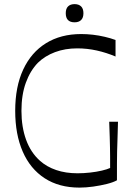

<svg xmlns="http://www.w3.org/2000/svg" viewBox="-20 -877 633 913"><path d="M358 15.1Q260.9 15.1 192.4 -29.4Q123.9 -73.9 88.1 -156Q52.3 -238.1 52.3 -350Q52.3 -464.6 90.3 -546.2Q128.3 -627.9 198.7 -671.5Q269.1 -715.1 366.1 -715.1Q392.9 -715.1 421.4 -711.9Q450 -708.6 478.1 -702Q506.3 -695.4 529.4 -686.9V-608.3Q486 -626.6 440.4 -636.8Q394.7 -647 347 -647Q289.7 -647 241.7 -629.1Q193.7 -611.1 160.1 -578.4Q123.6 -540.7 102.8 -483.4Q82 -426.1 82 -350Q82 -273.1 104.1 -212.4Q126.1 -151.6 170.4 -112.2Q202.3 -83.7 247.3 -68.4Q292.3 -53 348.7 -53Q378 -53 408.3 -56.4Q438.6 -59.7 464.5 -65.8Q490.4 -71.9 503.7 -78.3Q503.7 -112.3 503.6 -134.4Q503.6 -156.6 503 -177.1Q502.4 -197.7 501.8 -225.4Q501.1 -253 499.3 -298H541.1Q539.9 -248.4 538.7 -215.9Q537.6 -183.4 536.9 -157.3Q536.3 -131.1 536.2 -99.9Q536.1 -68.6 536.1 -19.7Q518.7 -9.9 488.1 -2.2Q457.6 5.4 423.1 10.3Q388.6 15.1 358 15.1ZM334.7 -770.9Q292.7 -770.9 292.7 -814.2Q292.7 -835.9 303.7 -846.6Q314.7 -857.4 334.7 -857.4Q354.4 -857.4 365.6 -846.6Q376.7 -835.8 376.7 -814.1Q376.7 -792.5 365.7 -781.7Q354.7 -770.9 334.7 -770.9Z"/></svg>

Font: Ojuju ExtraLight
Style: Regular
Weight: 200
Designer: Chisaokwu Joboson, Mirko Velimirovic
Foundry: Udi Foundry
Version: Version 1.000